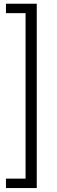

<svg xmlns="http://www.w3.org/2000/svg" viewBox="-20 -832 297 1005"><path d="M172.4 -812.5V152.3H11.2V103H113.8V-763.2H11.2V-812.5Z"/></svg>

Font: Hanuman Light
Style: Regular
Weight: 300
Designer: Danh Hong
Version: Version 8.002; ttfautohint (v1.8.3)